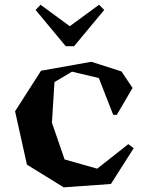

<svg xmlns="http://www.w3.org/2000/svg" viewBox="-20 -780 623 814"><path d="M542 -407.2 475.1 -293H460L398.9 -449.2L285.2 -476.1L210.9 -432.1L200.2 -259.8L253.9 -104L392.1 -64.9L523.9 -168.9L546.9 -151.9L450.2 0L250 14.2L94.2 -82L43.9 -308.1L153.8 -480L367.2 -518.1L495.1 -477.1ZM130.9 -737.8 258.8 -584H293.9L421.9 -737.8L399.9 -759.8L275.9 -668.9L151.9 -759.8Z"/></svg>

Font: Ortica Angular Bold
Style: Regular
Weight: 700
Designer: Benedetta Bovani
Foundry: Collletttivo
Version: Version 2.000;Glyphs 3.1.2 (3151)